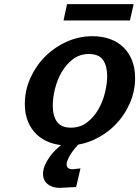

<svg xmlns="http://www.w3.org/2000/svg" viewBox="-20 -689 673 928"><path d="M100 -187Q100 -251 126 -310Q152 -369 197 -414.5Q242 -460 301.5 -487Q361 -514 427 -514Q473 -514 511 -500.5Q549 -487 576 -461Q603 -435 618 -397.5Q633 -360 633 -312Q633 -248 607 -189Q581 -130 536.5 -85Q492 -40 432.5 -13Q373 14 307 14Q261 14 223 0.5Q185 -13 157.5 -39Q130 -65 115 -102Q100 -139 100 -187ZM235 -179Q235 -130 255 -101Q275 -72 323 -72Q368 -72 401 -97.5Q434 -123 455.5 -160.5Q477 -198 487.5 -241.5Q498 -285 498 -321Q498 -370 478 -399Q458 -428 410 -428Q365 -428 332 -402.5Q299 -377 277.5 -339.5Q256 -302 245.5 -258.5Q235 -215 235 -179ZM188 151Q188 131 196.5 111Q205 91 218 72Q231 53 247.5 37Q264 21 279 9L303 -10H381Q370 -2 356 12.5Q342 27 330 43.5Q318 60 310 77Q302 94 302 106Q302 128 330 129L369 125L348 215L268 219Q233 219 210.5 201Q188 183 188 151ZM287 -590 304 -669H626L608 -590Z"/></svg>

Font: Perun
Style: Bold Italic
Weight: 700
Italic angle: -12°
Foundry: Copyright (c) Stefan Peev, Context Ltd, 2016
Version: Version 1.027